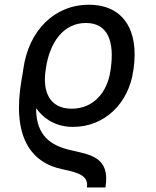

<svg xmlns="http://www.w3.org/2000/svg" viewBox="-20 -573 671 824"><path d="M353 231.5H432.5C454.2 99.4 366.1 90.9 281.2 71C199.2 51.5 134.6 10.7 134.9 -108.7C169 -61.4 221.2 -28.4 293.3 -28.4C431.1 -28.4 532.3 -131.7 551.8 -268.5L553.3 -278.4C576.3 -441.1 511 -552.6 361.5 -552.6C212.7 -552.6 103.3 -441.1 80.3 -278.4L78.8 -268.5L78.5 -264.6L72.4 -230.1C30.9 11 110.4 125 247.9 153.4C315 167.3 361.2 180.4 353 231.5ZM175.4 -268.5 176.8 -278.4C192.8 -391 252.1 -474.4 348.7 -474.4C445.3 -474.4 471.2 -391 455.3 -278.4L453.8 -268.5C441.4 -181.5 384.6 -106.5 287.6 -106.5C191.4 -106.5 163 -181.5 175.4 -268.5Z"/></svg>

Font: Magic Ui Pro
Style: Italic
Weight: 400
Italic angle: -9.39999°
Designer: Stefan Endress, Andreas Faust
Version: Version 1.000;FEAKit 1.0